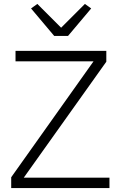

<svg xmlns="http://www.w3.org/2000/svg" viewBox="-20 -957 610 977"><path d="M537 -53V0H37V-55L456 -645H59V-698H521V-643L101 -53ZM326 -774H256L138 -914L170 -937L291 -816L412 -937L444 -914Z"/></svg>

Font: IBM Plex Sans Light
Style: Regular
Weight: 300
Designer: Mike Abbink, Paul van der Laan, Pieter van Rosmalen
Foundry: Bold Monday
Version: Version 3.201